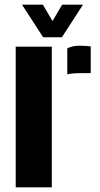

<svg xmlns="http://www.w3.org/2000/svg" viewBox="-20 -799 427 819"><path d="M47 0V-600H201V0ZM267 -482V-592.5Q288 -604 320 -604Q333.5 -604 346.5 -603Q359.5 -602 367 -601V-487H322Q289 -487 267 -482ZM164 -640 74 -779H163L204 -709L245 -779H334L244 -640Z"/></svg>

Font: Big Shoulders Stencil Text Thin Black
Style: Regular
Weight: 900
Version: Version 2.001